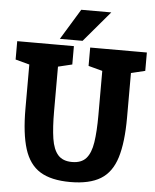

<svg xmlns="http://www.w3.org/2000/svg" viewBox="-58 -899 773 955"><g transform="rotate(5 328.5 -421.0)"><path d="M582.3 -336Q582.3 -212 558.8 -136Q535.3 -60 479.7 -26Q424 8 328.7 8Q233.3 8 178 -26Q122.7 -60 98.8 -136Q75 -212 75 -336H218Q218 -254 226.3 -199.8Q234.7 -145.7 258.7 -118.8Q282.7 -92 328.7 -92Q375.3 -92 399 -118.8Q422.7 -145.7 431 -199.8Q439.3 -254 439.3 -336ZM439.3 -667H582.3V-336H439.3ZM218 -336H75V-667H218ZM5 -667H85L104.3 -548.7L5 -575.3ZM369.3 -667H449.3L468.7 -548.7L369.3 -575.3ZM174.7 -548 208 -667H288V-575.3ZM539 -548 572.3 -667H652.3V-575.3ZM458.7 -850.3 328.7 -697H215.3L308.7 -850.3Z"/></g></svg>

Font: Epunda Slab Light
Style: Regular
Weight: 300
Designer: Simon Atzbach
Foundry: typofactur
Version: Version 1.102